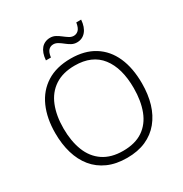

<svg xmlns="http://www.w3.org/2000/svg" viewBox="-205 -1066 1179 1234"><g transform="rotate(-30 384.0 -449.0)"><path d="M705 -358Q705 -276 685 -209Q665 -142 624.5 -92.5Q584 -43 524 -16.5Q464 10 384 10Q303 10 242.5 -17Q182 -44 142 -93Q102 -142 82 -209.5Q62 -277 62 -359Q62 -468 98.5 -550.5Q135 -633 207.5 -679Q280 -725 387 -725Q490 -725 561 -680.5Q632 -636 668.5 -554Q705 -472 705 -358ZM123 -359Q123 -264 151 -192.5Q179 -121 237.5 -81.5Q296 -42 384 -42Q474 -42 531.5 -81Q589 -120 616.5 -191.5Q644 -263 644 -358Q644 -507 579.5 -590Q515 -673 387 -673Q298 -673 239 -634Q180 -595 151.5 -524Q123 -453 123 -359ZM571 -908Q567 -854 541.5 -824Q516 -794 476 -794Q454 -794 436 -804Q418 -814 402 -827Q386 -840 369.5 -850Q353 -860 336 -860Q315 -860 300.5 -845.5Q286 -831 281 -794H244Q246 -822 253.5 -843Q261 -864 273 -878Q285 -892 302 -899.5Q319 -907 339 -907Q361 -907 379 -897Q397 -887 413.5 -874Q430 -861 446 -851Q462 -841 479 -841Q499 -841 514 -855.5Q529 -870 535 -908Z"/></g></svg>

Font: Noto Sans Thai Light
Style: Regular
Weight: 300
Designer: Monotype Design Team
Foundry: Monotype Imaging Inc.
Version: Version 2.001